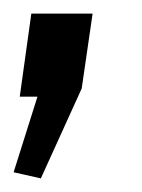

<svg xmlns="http://www.w3.org/2000/svg" viewBox="-34 -142 209 282"><path d="M102 -122 86 -12 26 120 -14 111 21 0H-5L12 -122Z"/></svg>

Font: Pathway Extreme Condensed Medium
Style: Italic
Weight: 500
Width: 3
Italic angle: -8°
Version: Version 1.001;gftools[0.9.26]